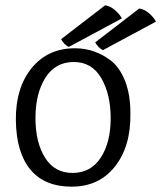

<svg xmlns="http://www.w3.org/2000/svg" viewBox="-20 -685 605 720"><path d="M255.5 -452.5Q187 -452 150 -393Q113 -334 113 -242.5Q113 -151 149 -93.5Q185 -36 253 -36.5Q321 -37 358 -94Q395 -151 395 -241.5Q395 -332 359.5 -392.5Q324 -453 255.5 -452.5ZM261 -504Q337 -504 398 -456Q430 -430 449.5 -380Q469 -330 469 -260Q471 -136 411 -60.5Q351 15 249 15Q147 15 94 -49Q41 -113 39.5 -234Q38 -355 98.5 -429.5Q159 -504 261 -504ZM437 -616 238 -509Q220 -518 209 -538L374 -665Q392 -663 410 -648Q428 -633 437 -616ZM565 -604 366 -497Q348 -506 337 -526L502 -653Q520 -651 538 -636Q556 -621 565 -604Z"/></svg>

Font: Karma
Style: Regular
Weight: 400
Designer: Joana Correia
Foundry: Indian Type Foundry
Version: Version 1.202;PS 1.0;hotconv 1.0.78;makeotf.lib2.5.61930; tt